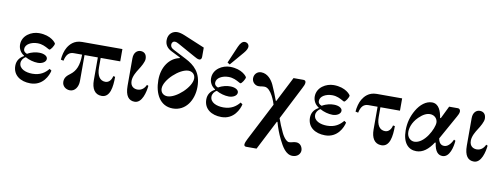

<svg xmlns="http://www.w3.org/2000/svg" viewBox="-75 -1180 4924 1875"><g transform="rotate(10 2387.0 -242.5)"><path d="M58 -132C58 -38 134 12 232 12C357 12 404 -98 414 -146L394 -160C360 -118 313 -84 235 -84C169 -84 103 -109 103 -168C103 -193 120 -220 145 -232C180 -212 228 -198 270 -198C310 -198 350 -219 350 -251C350 -280 312 -298 268 -298C238 -298 196 -293 150 -266C123 -276 115 -291 115 -308C115 -356 173 -386 235 -386C281 -386 314 -368 343 -352C350 -348 356 -345 359 -345C371 -345 402 -392 402 -411C402 -417 354 -486 232 -486C158 -486 68 -436 68 -344C68 -305 88 -266 125 -244V-239C83 -217 58 -181 58 -132Z M486 -268 513 -262C526 -323 552 -352 599 -352H682C682 -243 654 -186 604 -148C572 -124 547 -103 547 -60C547 -17 583 12 625 12C673 12 706 -35 706 -95V-352H838V-126C838 -45 869 12 939 12C1023 12 1037 -93 1037 -195L1018 -198C1011 -162 988 -130 951 -130C896 -130 866 -176 866 -258V-352H1060V-474H660C580 -474 541 -425 521 -392C501 -359 489 -311 486 -268Z M1172 -130C1172 -29 1208 12 1266 12C1341 12 1366 -104 1372 -164L1357 -171C1343 -139 1316 -110 1273 -110C1243 -110 1202 -125 1202 -184C1202 -230 1232 -278 1250 -306C1271 -338 1300 -388 1300 -418C1300 -466 1273 -486 1239 -486C1208 -486 1172 -463 1172 -401Z M1504 -162C1504 -248 1646 -378 1732 -378C1772 -378 1800 -352 1800 -312C1800 -226 1658 -96 1572 -96C1532 -96 1504 -122 1504 -162ZM1458 -237C1458 -105 1516 12 1644 12C1772 12 1846 -105 1846 -237C1846 -379 1773 -442 1686 -487L1558 -553C1532 -566 1522 -580 1522 -600C1522 -619 1535 -634 1550 -634C1566 -634 1577 -629 1591 -621L1764 -525C1783 -514 1801 -504 1816 -504C1835 -504 1840 -520 1840 -536V-626L1634 -712C1607 -723 1582 -730 1560 -730C1518 -730 1470 -701 1470 -635C1470 -589 1494 -557 1536 -536L1628 -490L1626 -484C1528 -464 1458 -369 1458 -237Z M2094 -523 2118 -508 2235 -645C2260 -674 2268 -697 2268 -709C2268 -734 2249 -750 2225 -750C2203 -750 2183 -730 2166 -691ZM1952 -132C1952 -38 2028 12 2126 12C2251 12 2298 -98 2308 -146L2288 -160C2254 -118 2207 -84 2129 -84C2063 -84 1997 -109 1997 -168C1997 -193 2014 -220 2039 -232C2074 -212 2122 -198 2164 -198C2204 -198 2244 -219 2244 -251C2244 -280 2206 -298 2162 -298C2132 -298 2090 -293 2044 -266C2017 -276 2009 -291 2009 -308C2009 -356 2067 -386 2129 -386C2175 -386 2208 -368 2237 -352C2244 -348 2250 -345 2253 -345C2265 -345 2296 -392 2296 -411C2296 -417 2248 -486 2126 -486C2052 -486 1962 -436 1962 -344C1962 -305 1982 -266 2019 -244V-239C1977 -217 1952 -181 1952 -132Z M2366 -415C2366 -374 2401 -348 2430 -348C2442 -348 2456 -349 2463 -351C2470 -352 2477 -353 2491 -353C2558 -353 2604 -212 2608 -195L2416 178C2405 200 2395 221 2395 238C2395 248 2403 256 2415 256H2519L2669 -37L2675 -36C2691 21 2709 71 2737 128C2770 194 2809 265 2876 265C2926 265 2954 231 2954 198C2954 170 2935 128 2890 128C2875 128 2866 130 2855 133C2845 136 2832 139 2819 139C2803 139 2772 116 2745 60C2719 6 2706 -28 2689 -76L2856 -403C2868 -426 2877 -445 2877 -460C2877 -470 2876 -485 2851 -485H2755L2628 -236H2623C2611 -271 2580 -348 2562 -386C2541 -431 2499 -486 2435 -486C2396 -486 2366 -456 2366 -415Z M2980 -132C2980 -38 3056 12 3154 12C3279 12 3326 -98 3336 -146L3316 -160C3282 -118 3235 -84 3157 -84C3091 -84 3025 -109 3025 -168C3025 -193 3042 -220 3067 -232C3102 -212 3150 -198 3192 -198C3232 -198 3272 -219 3272 -251C3272 -280 3234 -298 3190 -298C3160 -298 3118 -293 3072 -266C3045 -276 3037 -291 3037 -308C3037 -356 3095 -386 3157 -386C3203 -386 3236 -368 3265 -352C3272 -348 3278 -345 3281 -345C3293 -345 3324 -392 3324 -411C3324 -417 3276 -486 3154 -486C3080 -486 2990 -436 2990 -344C2990 -305 3010 -266 3047 -244V-239C3005 -217 2980 -181 2980 -132Z M3408 -268 3435 -262C3448 -323 3474 -352 3521 -352H3612V-126C3612 -45 3643 12 3713 12C3797 12 3811 -93 3811 -195L3792 -198C3785 -162 3762 -130 3725 -130C3670 -130 3640 -176 3640 -258V-352H3834V-474H3582C3502 -474 3463 -425 3443 -392C3423 -359 3411 -311 3408 -268Z M3922 -174C3922 -48 3980 10 4058 10C4123 10 4176 -31 4225 -106L4232 -104C4244 -14 4279 12 4319 12C4390 12 4414 -96 4418 -157L4403 -165C4392 -140 4362 -88 4319 -88C4304 -88 4268 -91 4258 -152L4393 -394C4401 -408 4412 -429 4412 -445C4412 -460 4404 -474 4388 -474H4300L4239 -349L4232 -351C4222 -413 4199 -486 4129 -486C4070 -486 4015 -442 3977 -377C3939 -312 3922 -246 3922 -174ZM3950 -163C3950 -195 3962 -256 4021 -314C4063 -355 4098 -370 4130 -370C4177 -370 4205 -334 4205 -299C4205 -241 4125 -78 4023 -78C3990 -78 3950 -106 3950 -163Z M4536 -130C4536 -29 4572 12 4630 12C4705 12 4730 -104 4736 -164L4721 -171C4707 -139 4680 -110 4637 -110C4607 -110 4566 -125 4566 -184C4566 -230 4596 -278 4614 -306C4635 -338 4664 -388 4664 -418C4664 -466 4637 -486 4603 -486C4572 -486 4536 -463 4536 -401Z"/></g></svg>

Font: Old Standard
Style: Bold
Weight: 700
Designer: Alexey Kryukov <alexios@thessalonica.org.ru>
Version: Version 2.0.2